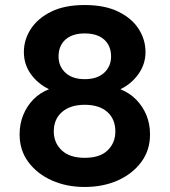

<svg xmlns="http://www.w3.org/2000/svg" viewBox="-20 -732 675 764"><path d="M317 12Q245 12 186.5 -14Q128 -40 93 -87Q58 -134 58 -197Q58 -239 72.5 -274.5Q87 -310 113 -336.5Q139 -363 175 -377Q130 -399 102.5 -437.5Q75 -476 75 -525Q75 -574 102.5 -616.5Q130 -659 183.5 -685.5Q237 -712 317 -712Q397 -712 451 -685.5Q505 -659 532 -616.5Q559 -574 559 -525Q559 -477 531 -437.5Q503 -398 459 -377Q496 -362 522 -335.5Q548 -309 562.5 -274Q577 -239 577 -197Q577 -134 542 -87Q507 -40 448.5 -14Q390 12 317 12ZM317 -104Q378 -104 408.5 -134Q439 -164 439 -209Q439 -258 407 -286.5Q375 -315 317 -315Q260 -315 227 -286.5Q194 -258 194 -209Q194 -164 225.5 -134Q257 -104 317 -104ZM317 -417Q367 -417 394.5 -442.5Q422 -468 422 -507Q422 -550 394.5 -574.5Q367 -599 317 -599Q268 -599 240.5 -574.5Q213 -550 213 -507Q213 -468 240.5 -442.5Q268 -417 317 -417Z"/></svg>

Font: DM Sans 20pt ExtraBold
Style: Regular
Weight: 800
Version: Version 4.004;gftools[0.9.30]